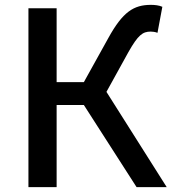

<svg xmlns="http://www.w3.org/2000/svg" viewBox="-20 -770 707 790"><path d="M418 -392 508 -555C548 -626 567 -640 600 -640C607 -640 618 -639 628 -635L648 -742C635 -748 617 -750 601 -750C530 -750 485 -721 426 -614L325 -432H213V-736H97V0H213V-338H325L542 0H666Z"/></svg>

Font: Noto Sans Japanese Medium
Style: Regular
Weight: 500
Designer: Ryoko NISHIZUKA (kana & ideographs); Paul D. Hunt (Latin, Greek & Cyrillic); Wenlong ZHANG (bopomofo); Sandoll Communica
Foundry: Adobe Systems Incorporated
Version: Version 1.000;PS 1;hotconv 1.0.78;makeotf.lib2.5.61930